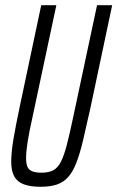

<svg xmlns="http://www.w3.org/2000/svg" viewBox="-20 -708 450 736"><path d="M135 8Q96 8 71 -1.5Q46 -11 34.5 -32Q23 -53 23 -88Q23 -124 31.5 -174.5Q40 -225 55 -296L138 -688H196L105 -261Q92 -203 86 -165Q80 -127 80 -103Q80 -80 85.5 -68Q91 -56 104.5 -51Q118 -46 138 -46Q166 -46 183.5 -55Q201 -64 213 -87Q225 -110 236 -152Q247 -194 261 -261L352 -688H410L327 -296Q311 -223 298.5 -170.5Q286 -118 272.5 -83.5Q259 -49 241 -29Q223 -9 197.5 -0.5Q172 8 135 8Z"/></svg>

Font: Saira UltraCondensed
Style: Italic
Weight: 400
Width: 1
Italic angle: -12°
Designer: Hector Gatti with collaboration of the Omnibus-Type team
Foundry: Omnibus-Type
Version: Version 1.101